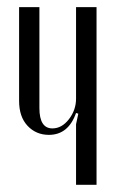

<svg xmlns="http://www.w3.org/2000/svg" viewBox="-20 -515 325 535"><path d="M191.9 -200.2Q170.4 -139.2 116.2 -139.2Q80.6 -139.2 56.9 -164.3Q33.2 -189.5 33.2 -233.9V-495.1H89.8V-213.9Q89.8 -157.2 126 -157.2Q152.3 -157.2 172.1 -182.9Q191.9 -208.5 191.9 -240.2V-495.1H249V0H191.9V-168.9L198.2 -198.2Z"/></svg>

Font: Moniqa Narrow Heading
Style: Regular
Weight: 400
Width: 4
Designer: Rajesh Rajput
Foundry: Rajesh Rajput
Version: Version 1.000